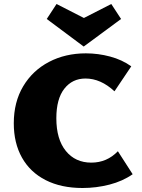

<svg xmlns="http://www.w3.org/2000/svg" viewBox="-20 -933 709 961"><path d="M49 -316Q49 -422 96 -501Q143 -580 225 -623Q307 -666 410 -666Q471 -666 531 -650Q591 -634 637 -601L553 -476Q484 -540 408 -540Q342 -540 302 -489Q262 -438 262 -341Q262 -236 309.5 -177.5Q357 -119 437 -119Q515 -119 570 -176L644 -61Q594 -26 528 -9Q462 8 393 8Q286 8 208.5 -31.5Q131 -71 90 -144Q49 -217 49 -316ZM586 -838 399 -700 214 -838 263 -913 400 -843 537 -913Z"/></svg>

Font: Ysabeau Heavy
Style: Regular
Weight: 800
Designer: Christian Thalmann (Catharsis Fonts)
Version: Version 0.003